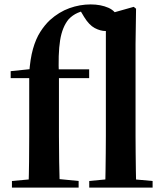

<svg xmlns="http://www.w3.org/2000/svg" viewBox="-20 -850 743 870"><path d="M34.1 0V-29.9L147.4 -40.2H231.5L336.3 -29.9V0ZM109.1 0Q111.1 -58.2 111.7 -117.4Q112.4 -176.6 112.4 -234.8V-496.1H28.4V-527.5L159.5 -541.2L112.1 -516.1Q116.6 -583.2 129.5 -628.6Q142.4 -674 162.5 -705.4Q182.5 -736.8 206.1 -758.9Q247.4 -796 294.6 -813Q341.9 -830 390.8 -830Q436.6 -830 471.6 -814.6Q506.5 -799.1 515.7 -764Q514.7 -740.1 501.5 -724.7Q488.3 -709.4 458.9 -709.4Q434.8 -709.4 409.3 -722.9Q383.8 -736.4 361.5 -772.7L342.3 -804.8V-816.5H383.7V-806Q354.2 -801.4 331.7 -791.6Q309.3 -781.8 291.3 -763.1Q262 -727.9 252.3 -666.8Q242.6 -605.7 247.1 -504.4V-234.8Q247.1 -176.6 248.1 -117.4Q249.1 -58.2 250.8 0ZM180.6 -496.1V-535.7H384V-496.1ZM384.4 0V-29.9L491.9 -40.2H555.9L671.5 -29.9V0ZM456.7 0Q457.7 -35.1 458.2 -75.2Q458.7 -115.3 459.2 -156.4Q459.7 -197.6 459.7 -234.8V-783.4L586 -819L596.5 -810.5L594.2 -650.9V-234.8Q594.2 -197.6 594.7 -156.4Q595.2 -115.3 595.7 -75.2Q596.2 -35.1 597.2 0Z"/></svg>

Font: Noto Serif SC ExtraLight
Style: Regular
Weight: 200
Designer: Ryoko NISHIZUKA 西塚涼子 (kana & ideographs); Frank Grießhammer (Latin, Greek & Cyrillic); Wenlong ZHANG 张文龙 (bopomofo); San
Foundry: Adobe
Version: Version 2.002-H1;hotconv 1.1.0;makeotfexe 2.6.0